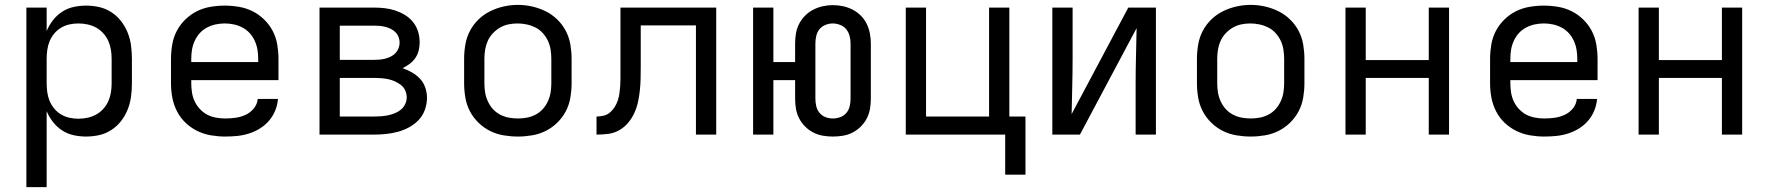

<svg xmlns="http://www.w3.org/2000/svg" viewBox="-20 -551 7240 786"><path d="M88 215V-520H171V-424Q181 -448 197 -468.5Q213 -489 234.5 -503Q256 -517 281.5 -522.5Q307 -528 332 -528Q360 -528 386.5 -522Q413 -516 436 -501Q459 -486 476 -464Q493 -442 503 -416.5Q513 -391 516.5 -364Q520 -337 520 -310V-210Q520 -183 516.5 -156Q513 -129 503 -103.5Q493 -78 476 -56Q459 -34 436 -19Q413 -4 386.5 2Q360 8 332 8Q307 8 281.5 2.5Q256 -3 234.5 -17Q213 -31 197 -51.5Q181 -72 171 -96V215ZM301 -65Q320 -65 338.5 -69Q357 -73 373.5 -82Q390 -91 403 -105.5Q416 -120 423.5 -137Q431 -154 434 -172.5Q437 -191 437 -210V-310Q437 -329 434 -347.5Q431 -366 423.5 -383Q416 -400 403 -414.5Q390 -429 373.5 -438Q357 -447 338.5 -451Q320 -455 301 -455Q282 -455 264 -451Q246 -447 230 -437.5Q214 -428 202 -413.5Q190 -399 183 -382Q176 -365 173.5 -346.5Q171 -328 171 -310V-210Q171 -192 173.5 -173.5Q176 -155 183 -138Q190 -121 202 -106.5Q214 -92 230 -82.5Q246 -73 264 -69Q282 -65 301 -65Z M902 8Q873 8 843.5 3Q814 -2 787.5 -15Q761 -28 739.5 -48.5Q718 -69 704.5 -95.5Q691 -122 685.5 -151Q680 -180 680 -210V-310Q680 -339 685 -368.5Q690 -398 703.5 -424Q717 -450 738.5 -471Q760 -492 786 -505Q812 -518 841.5 -523Q871 -528 900 -528Q929 -528 958.5 -523Q988 -518 1014 -505Q1040 -492 1061.5 -471Q1083 -450 1096.5 -424Q1110 -398 1115 -368.5Q1120 -339 1120 -310V-223H763V-210Q763 -191 766 -172Q769 -153 777 -136Q785 -119 798.5 -104.5Q812 -90 828.5 -81.5Q845 -73 864 -69.5Q883 -66 902 -66Q924 -66 945 -69Q966 -72 985.5 -81Q1005 -90 1019 -107Q1033 -124 1035 -146H1118Q1116 -121 1106.5 -98Q1097 -75 1081 -56.5Q1065 -38 1044 -25Q1023 -12 999.5 -4.5Q976 3 951.5 5.5Q927 8 902 8ZM763 -297H1037V-310Q1037 -329 1034 -347.5Q1031 -366 1023 -383.5Q1015 -401 1002.5 -415Q990 -429 973 -438Q956 -447 937.5 -451Q919 -455 900 -455Q881 -455 862.5 -451Q844 -447 827 -438Q810 -429 797.5 -415Q785 -401 777 -383.5Q769 -366 766 -347.5Q763 -329 763 -310Z M1288 0V-520H1511Q1533 -520 1555 -517.5Q1577 -515 1598 -508Q1619 -501 1638 -489.5Q1657 -478 1671 -460.5Q1685 -443 1691.5 -421.5Q1698 -400 1698 -378Q1698 -361 1694 -344.5Q1690 -328 1680.5 -314Q1671 -300 1657 -289.5Q1643 -279 1628 -272Q1648 -265 1666.5 -254.5Q1685 -244 1699.5 -228.5Q1714 -213 1721 -192.5Q1728 -172 1728 -151Q1728 -126 1719.5 -102Q1711 -78 1694 -60Q1677 -42 1655 -30Q1633 -18 1609 -11.5Q1585 -5 1560.5 -2.5Q1536 0 1511 0ZM1511 -306Q1523 -306 1534.5 -307Q1546 -308 1557.5 -311Q1569 -314 1580 -319.5Q1591 -325 1599 -333.5Q1607 -342 1611.5 -353.5Q1616 -365 1616 -377Q1616 -388 1611.5 -399.5Q1607 -411 1598.5 -419.5Q1590 -428 1579.5 -433Q1569 -438 1557.5 -441Q1546 -444 1534.5 -445Q1523 -446 1511 -446H1371V-306ZM1511 -74Q1525 -74 1539.5 -75Q1554 -76 1568.5 -79Q1583 -82 1596.5 -87.5Q1610 -93 1621 -102Q1632 -111 1638.5 -124.5Q1645 -138 1645 -152Q1645 -152 1645 -152Q1645 -152 1645 -152Q1645 -167 1639 -180.5Q1633 -194 1621.5 -203Q1610 -212 1596.5 -218Q1583 -224 1568.5 -227Q1554 -230 1539.5 -231Q1525 -232 1511 -232H1371V-74Z M2100 8Q2071 8 2041.5 3Q2012 -2 1986 -15Q1960 -28 1938.5 -49Q1917 -70 1903.5 -96Q1890 -122 1885 -151.5Q1880 -181 1880 -210V-310Q1880 -339 1885 -368.5Q1890 -398 1903.5 -424Q1917 -450 1938.5 -471Q1960 -492 1986.5 -505Q2013 -518 2042 -524.5Q2071 -531 2100 -531Q2129 -531 2158 -524.5Q2187 -518 2213.5 -505Q2240 -492 2261.5 -471Q2283 -450 2296.5 -424Q2310 -398 2315 -368.5Q2320 -339 2320 -310V-210Q2320 -181 2315 -151.5Q2310 -122 2296.5 -96Q2283 -70 2261.5 -49Q2240 -28 2214 -15Q2188 -2 2158.5 3Q2129 8 2100 8ZM2100 -66Q2119 -66 2137.5 -69.5Q2156 -73 2173 -82Q2190 -91 2202.5 -105Q2215 -119 2223 -136.5Q2231 -154 2234 -172.5Q2237 -191 2237 -210V-310Q2237 -329 2234 -348Q2231 -367 2223 -384Q2215 -401 2202 -415.5Q2189 -430 2172 -438.5Q2155 -447 2136 -451Q2117 -455 2098 -455Q2079 -455 2060.5 -451Q2042 -447 2026 -437.5Q2010 -428 1997 -414Q1984 -400 1976.5 -383Q1969 -366 1966 -347.5Q1963 -329 1963 -310V-210Q1963 -191 1966 -172.5Q1969 -154 1977 -136.5Q1985 -119 1997.5 -105Q2010 -91 2027 -82Q2044 -73 2062.5 -69.5Q2081 -66 2100 -66Z M2422 0V-74Q2437 -74 2451.5 -77.5Q2466 -81 2477.5 -91Q2489 -101 2497 -114Q2505 -127 2509.5 -141Q2514 -155 2516 -170Q2518 -185 2519 -200Q2520 -215 2520 -230Q2520 -245 2520 -260Q2520 -265 2520 -270.5Q2520 -276 2520 -281V-520H2912V0H2829V-447H2603V-279Q2603 -279 2603 -278.5Q2603 -278 2603 -278V-277Q2603 -254 2602.5 -230Q2602 -206 2599.5 -182Q2597 -158 2592 -134.5Q2587 -111 2577 -89Q2567 -67 2551.5 -48.5Q2536 -30 2515 -18Q2494 -6 2470 -3Q2446 0 2422 0Z M3390 8Q3369 8 3348.5 4.5Q3328 1 3309.5 -8.5Q3291 -18 3276 -33Q3261 -48 3251.5 -66.5Q3242 -85 3238.5 -105.5Q3235 -126 3235 -147V-223H3146V0H3063V-520H3146V-297H3235V-373Q3235 -394 3238.5 -414.5Q3242 -435 3251.5 -453.5Q3261 -472 3276 -487Q3291 -502 3309.5 -511.5Q3328 -521 3348.5 -525.5Q3369 -530 3390 -530Q3411 -530 3431.5 -525.5Q3452 -521 3470.5 -511.5Q3489 -502 3504 -487Q3519 -472 3528 -453.5Q3537 -435 3541 -414.5Q3545 -394 3545 -373V-147Q3545 -126 3541.5 -105.5Q3538 -85 3528.5 -66.5Q3519 -48 3504 -33Q3489 -18 3470.5 -8.5Q3452 1 3431.5 4.5Q3411 8 3390 8ZM3390 -66Q3405 -66 3420 -71.5Q3435 -77 3445 -89Q3455 -101 3458.5 -116.5Q3462 -132 3462 -147V-373Q3462 -389 3458 -404Q3454 -419 3444.5 -431Q3435 -443 3419.5 -449Q3404 -455 3389 -455Q3374 -455 3359 -449Q3344 -443 3334.5 -431Q3325 -419 3321.5 -403.5Q3318 -388 3318 -373V-147Q3318 -132 3321.5 -116.5Q3325 -101 3335 -89Q3345 -77 3359.5 -71.5Q3374 -66 3390 -66Z M4178 164H4095V0H3688V-520H3771V-74H4029V-520H4112V-74H4178Z M4288 0V-520H4371V-312Q4371 -255 4369.5 -198Q4368 -141 4367 -84L4599 -520H4712V0H4629V-208Q4629 -265 4630.5 -322Q4632 -379 4633 -436L4401 0Z M5100 8Q5071 8 5041.5 3Q5012 -2 4986 -15Q4960 -28 4938.5 -49Q4917 -70 4903.5 -96Q4890 -122 4885 -151.5Q4880 -181 4880 -210V-310Q4880 -339 4885 -368.5Q4890 -398 4903.5 -424Q4917 -450 4938.5 -471Q4960 -492 4986.5 -505Q5013 -518 5042 -524.5Q5071 -531 5100 -531Q5129 -531 5158 -524.5Q5187 -518 5213.5 -505Q5240 -492 5261.5 -471Q5283 -450 5296.5 -424Q5310 -398 5315 -368.5Q5320 -339 5320 -310V-210Q5320 -181 5315 -151.5Q5310 -122 5296.5 -96Q5283 -70 5261.5 -49Q5240 -28 5214 -15Q5188 -2 5158.5 3Q5129 8 5100 8ZM5100 -66Q5119 -66 5137.5 -69.5Q5156 -73 5173 -82Q5190 -91 5202.5 -105Q5215 -119 5223 -136.5Q5231 -154 5234 -172.5Q5237 -191 5237 -210V-310Q5237 -329 5234 -348Q5231 -367 5223 -384Q5215 -401 5202 -415.5Q5189 -430 5172 -438.5Q5155 -447 5136 -451Q5117 -455 5098 -455Q5079 -455 5060.5 -451Q5042 -447 5026 -437.5Q5010 -428 4997 -414Q4984 -400 4976.5 -383Q4969 -366 4966 -347.5Q4963 -329 4963 -310V-210Q4963 -191 4966 -172.5Q4969 -154 4977 -136.5Q4985 -119 4997.5 -105Q5010 -91 5027 -82Q5044 -73 5062.5 -69.5Q5081 -66 5100 -66Z M5488 0V-520H5571V-305H5829V-520H5912V0H5829V-232H5571V0Z M6302 8Q6273 8 6243.5 3Q6214 -2 6187.5 -15Q6161 -28 6139.5 -48.5Q6118 -69 6104.5 -95.5Q6091 -122 6085.5 -151Q6080 -180 6080 -210V-310Q6080 -339 6085 -368.5Q6090 -398 6103.5 -424Q6117 -450 6138.5 -471Q6160 -492 6186 -505Q6212 -518 6241.5 -523Q6271 -528 6300 -528Q6329 -528 6358.5 -523Q6388 -518 6414 -505Q6440 -492 6461.5 -471Q6483 -450 6496.5 -424Q6510 -398 6515 -368.5Q6520 -339 6520 -310V-223H6163V-210Q6163 -191 6166 -172Q6169 -153 6177 -136Q6185 -119 6198.5 -104.5Q6212 -90 6228.5 -81.5Q6245 -73 6264 -69.5Q6283 -66 6302 -66Q6324 -66 6345 -69Q6366 -72 6385.5 -81Q6405 -90 6419 -107Q6433 -124 6435 -146H6518Q6516 -121 6506.5 -98Q6497 -75 6481 -56.5Q6465 -38 6444 -25Q6423 -12 6399.5 -4.5Q6376 3 6351.5 5.5Q6327 8 6302 8ZM6163 -297H6437V-310Q6437 -329 6434 -347.5Q6431 -366 6423 -383.5Q6415 -401 6402.5 -415Q6390 -429 6373 -438Q6356 -447 6337.5 -451Q6319 -455 6300 -455Q6281 -455 6262.5 -451Q6244 -447 6227 -438Q6210 -429 6197.5 -415Q6185 -401 6177 -383.5Q6169 -366 6166 -347.5Q6163 -329 6163 -310Z M6688 0V-520H6771V-305H7029V-520H7112V0H7029V-232H6771V0Z"/></svg>

Font: Zed Mono Extended
Style: Regular
Weight: 400
Width: 7
Monospace: yes
Designer: Belleve Invis
Foundry: Belleve Invis
Version: Version 1.0.0; ttfautohint (v1.8.4)